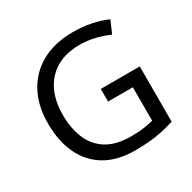

<svg xmlns="http://www.w3.org/2000/svg" viewBox="-162 -884 1052 1054"><g transform="rotate(-30 364.0 -357.0)"><path d="M407 -377H654V-27Q596 -8 537 1Q478 10 403 10Q292 10 216 -34.5Q140 -79 100.5 -161.5Q61 -244 61 -357Q61 -469 105 -551Q149 -633 231.5 -678.5Q314 -724 431 -724Q491 -724 544.5 -713Q598 -702 644 -682L610 -604Q572 -621 524.5 -633Q477 -645 426 -645Q298 -645 226.5 -568Q155 -491 155 -357Q155 -272 182.5 -206.5Q210 -141 269 -104.5Q328 -68 424 -68Q471 -68 504 -73Q537 -78 564 -85V-297H407Z"/></g></svg>

Font: Noto Sans IKEA
Style: Regular
Weight: 400
Designer: Monotype Design Team
Foundry: Monotype Imaging Inc.
Version: Version 2.001